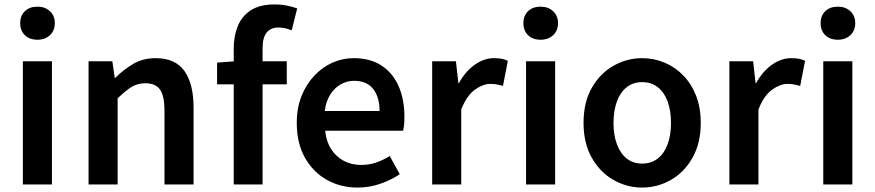

<svg xmlns="http://www.w3.org/2000/svg" viewBox="-20 -831 3942 865"><path d="M83 0V-555H214V0ZM149 -652Q113 -652 92 -672.5Q71 -693 71 -727Q71 -760 92 -780.5Q113 -801 149 -801Q183 -801 205 -780.5Q227 -760 227 -727Q227 -693 205 -672.5Q183 -652 149 -652Z M379 0V-555H486L497 -480H499Q536 -517 580 -543Q624 -569 681 -569Q770 -569 811 -511Q852 -453 852 -348V0H721V-331Q721 -400 700.5 -428Q680 -456 635 -456Q599 -456 571.5 -438.5Q544 -421 510 -388V0Z M1033 0V-612Q1033 -669 1051.5 -714Q1070 -759 1110.5 -785Q1151 -811 1217 -811Q1248 -811 1274 -805.5Q1300 -800 1319 -793L1294 -694Q1265 -707 1234 -707Q1200 -707 1181.5 -684.5Q1163 -662 1163 -614V0ZM958 -451V-549L1040 -555H1272V-451Z M1591 14Q1514 14 1452 -21Q1390 -56 1353.5 -121Q1317 -186 1317 -277Q1317 -345 1338.5 -398.5Q1360 -452 1396.5 -490.5Q1433 -529 1478.5 -549Q1524 -569 1573 -569Q1648 -569 1699 -535.5Q1750 -502 1776 -442.5Q1802 -383 1802 -305Q1802 -286 1800.5 -269.5Q1799 -253 1796 -242H1445Q1450 -193 1472 -159Q1494 -125 1528.5 -106.5Q1563 -88 1608 -88Q1643 -88 1674 -98.5Q1705 -109 1736 -128L1781 -46Q1742 -20 1693 -3Q1644 14 1591 14ZM1443 -331H1690Q1690 -394 1661 -430.5Q1632 -467 1575 -467Q1544 -467 1516 -451.5Q1488 -436 1468.5 -406Q1449 -376 1443 -331Z M1927 0V-555H2034L2045 -456H2047Q2077 -510 2119 -539.5Q2161 -569 2205 -569Q2227 -569 2241.5 -566Q2256 -563 2268 -557L2246 -444Q2231 -448 2218.5 -450.5Q2206 -453 2188 -453Q2156 -453 2119.5 -427Q2083 -401 2058 -338V0Z M2350 0V-555H2481V0ZM2416 -652Q2380 -652 2359 -672.5Q2338 -693 2338 -727Q2338 -760 2359 -780.5Q2380 -801 2416 -801Q2450 -801 2472 -780.5Q2494 -760 2494 -727Q2494 -693 2472 -672.5Q2450 -652 2416 -652Z M2873 14Q2804 14 2743.5 -20.5Q2683 -55 2646 -120.5Q2609 -186 2609 -277Q2609 -370 2646 -435Q2683 -500 2743.5 -534.5Q2804 -569 2873 -569Q2925 -569 2972.5 -549.5Q3020 -530 3057 -492.5Q3094 -455 3115.5 -401Q3137 -347 3137 -277Q3137 -186 3100 -120.5Q3063 -55 3002.5 -20.5Q2942 14 2873 14ZM2873 -94Q2914 -94 2943 -116.5Q2972 -139 2987.5 -180.5Q3003 -222 3003 -277Q3003 -333 2987.5 -374.5Q2972 -416 2943 -438.5Q2914 -461 2873 -461Q2833 -461 2804 -438.5Q2775 -416 2759.5 -374.5Q2744 -333 2744 -277Q2744 -222 2759.5 -180.5Q2775 -139 2804 -116.5Q2833 -94 2873 -94Z M3266 0V-555H3373L3384 -456H3386Q3416 -510 3458 -539.5Q3500 -569 3544 -569Q3566 -569 3580.5 -566Q3595 -563 3607 -557L3585 -444Q3570 -448 3557.5 -450.5Q3545 -453 3527 -453Q3495 -453 3458.5 -427Q3422 -401 3397 -338V0Z M3689 0V-555H3820V0ZM3755 -652Q3719 -652 3698 -672.5Q3677 -693 3677 -727Q3677 -760 3698 -780.5Q3719 -801 3755 -801Q3789 -801 3811 -780.5Q3833 -760 3833 -727Q3833 -693 3811 -672.5Q3789 -652 3755 -652Z"/></svg>

Font: Noto Sans KR Thin SemiBold
Style: Regular
Weight: 600
Version: Version 2.004-H2;hotconv 1.0.118;makeotfexe 2.5.65603